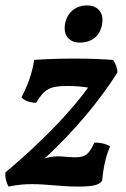

<svg xmlns="http://www.w3.org/2000/svg" viewBox="-28 -679 463 708"><path d="M266 -522C311 -522 341 -547 348 -588C357 -631 333 -659 293 -659C251 -659 220 -633 212 -592C204 -550 226 -522 266 -522ZM320 -153C300 -111 289 -99 248 -99C211 -99 182 -109 137 -95C246 -195 342 -311 405 -412C405 -427 398 -446 389 -458C349 -461 298 -463 245 -463C190 -463 139 -461 98 -458C91 -410 74 -363 51 -320C63 -307 84 -300 105 -300C135 -349 154 -362 220 -362C248 -362 272 -360 297 -356C231 -265 126 -156 -8 -43C-10 -25 -5 -5 4 9C37 2 64 0 91 0C147 0 195 9 261 9C319 9 340 2 349 -14C352 -55 362 -104 378 -139C363 -149 340 -154 320 -153Z"/></svg>

Font: Vollkorn Semibold
Style: Italic
Weight: 600
Italic angle: -11°
Designer: Friedrich Althausen
Foundry: Friedrich Althausen
Version: Version 4.015;PS 004.015;hotconv 1.0.88;makeotf.lib2.5.64775